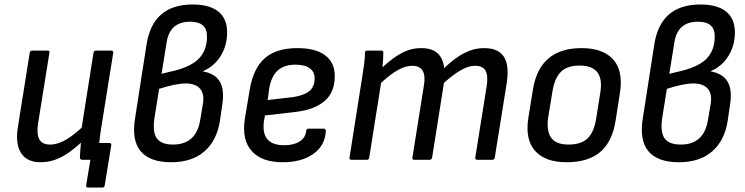

<svg xmlns="http://www.w3.org/2000/svg" viewBox="-20 -714 3330 858"><path d="M373 124Q364 124 365 114L384 0H357L423 -75H468Q479 -75 477 -64L448 114Q447 124 438 124ZM161 11Q100 11 73.5 -31Q47 -73 61 -153L113 -479Q115 -488 124 -488H192Q203 -488 201 -479L150 -162Q143 -114 156 -91Q169 -68 204 -68Q238 -68 275.5 -90Q313 -112 363 -160L355 -89Q323 -58 292 -35.5Q261 -13 229 -1Q197 11 161 11ZM348 0Q337 0 337 -10Q338 -29 339.5 -51Q341 -73 344 -93L343 -131L398 -479Q400 -488 409 -488H477Q487 -488 486 -478L429 -122Q425 -94 422 -65Q419 -36 417 -10Q417 0 407 0Z M745 11Q649 11 608 -39Q567 -89 584 -188L635 -516Q649 -605 700.5 -649.5Q752 -694 841 -694Q916 -694 955.5 -662.5Q995 -631 995 -569Q995 -511 966.5 -464.5Q938 -418 887 -396V-395Q942 -385 963 -348Q984 -311 973 -244L963 -175Q949 -85 893 -37Q837 11 745 11ZM753 -68Q858 -68 875 -180L887 -251Q894 -295 873.5 -318Q853 -341 810 -341Q786 -341 755.5 -334.5Q725 -328 691 -317L670 -185Q661 -123 681 -95.5Q701 -68 753 -68ZM702 -384 734 -392Q826 -411 865.5 -449Q905 -487 905 -551Q905 -585 886 -601Q867 -617 830 -617Q784 -617 757.5 -593.5Q731 -570 724 -521Z M1243 11Q1150 11 1105 -39Q1060 -89 1074 -182L1096 -314Q1112 -409 1163.5 -454Q1215 -499 1308 -499Q1391 -499 1433.5 -466.5Q1476 -434 1476 -374Q1476 -302 1431 -263Q1386 -224 1302 -214L1164 -198L1159 -169Q1153 -116 1176 -90.5Q1199 -65 1250 -65Q1292 -65 1318.5 -81.5Q1345 -98 1348 -128Q1349 -139 1359 -139H1426Q1436 -139 1436 -129Q1433 -64 1380.5 -26.5Q1328 11 1243 11ZM1176 -267 1289 -280Q1340 -288 1363 -307.5Q1386 -327 1386 -365Q1386 -393 1364 -409Q1342 -425 1301 -425Q1249 -425 1220.5 -398.5Q1192 -372 1183 -318Z M1551 0Q1540 0 1542 -10L1598 -366Q1603 -396 1607 -425.5Q1611 -455 1611 -479Q1611 -488 1621 -488H1683Q1693 -488 1693 -480Q1693 -464 1692 -448Q1691 -432 1689 -413Q1735 -456 1776 -477.5Q1817 -499 1862 -499Q1910 -499 1935 -476.5Q1960 -454 1965 -410Q2012 -455 2055 -477Q2098 -499 2144 -499Q2207 -499 2232 -460Q2257 -421 2244 -340L2191 -10Q2189 0 2181 0H2112Q2102 0 2104 -11L2155 -330Q2162 -375 2150 -397.5Q2138 -420 2103 -420Q2074 -420 2040.5 -401Q2007 -382 1964 -344L1911 -10Q1909 0 1900 0H1831Q1821 0 1823 -10L1874 -330Q1882 -375 1869 -397.5Q1856 -420 1822 -420Q1793 -420 1760 -402Q1727 -384 1683 -344L1630 -10Q1628 0 1620 0Z M2512 11Q2416 11 2371 -40Q2326 -91 2341 -187L2362 -317Q2393 -499 2579 -499Q2673 -499 2719 -449.5Q2765 -400 2751 -303L2731 -175Q2716 -80 2662 -34.5Q2608 11 2512 11ZM2521 -68Q2576 -68 2605 -95Q2634 -122 2644 -183L2662 -296Q2673 -361 2649.5 -391Q2626 -421 2570 -421Q2515 -421 2487 -393.5Q2459 -366 2449 -307L2430 -191Q2421 -130 2442.5 -99Q2464 -68 2521 -68Z M3014 11Q2918 11 2877 -39Q2836 -89 2853 -188L2904 -516Q2918 -605 2969.5 -649.5Q3021 -694 3110 -694Q3185 -694 3224.5 -662.5Q3264 -631 3264 -569Q3264 -511 3235.5 -464.5Q3207 -418 3156 -396V-395Q3211 -385 3232 -348Q3253 -311 3242 -244L3232 -175Q3218 -85 3162 -37Q3106 11 3014 11ZM3022 -68Q3127 -68 3144 -180L3156 -251Q3163 -295 3142.5 -318Q3122 -341 3079 -341Q3055 -341 3024.5 -334.5Q2994 -328 2960 -317L2939 -185Q2930 -123 2950 -95.5Q2970 -68 3022 -68ZM2971 -384 3003 -392Q3095 -411 3134.5 -449Q3174 -487 3174 -551Q3174 -585 3155 -601Q3136 -617 3099 -617Q3053 -617 3026.5 -593.5Q3000 -570 2993 -521Z"/></svg>

Font: Sofia Sans Semi Condensed Medium
Style: Italic
Weight: 500
Italic angle: -9°
Version: Version 4.100